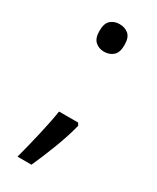

<svg xmlns="http://www.w3.org/2000/svg" viewBox="-178 -588 643 786"><g transform="rotate(30 143.5 -194.5)"><path d="M84 -469Q84 -434 101 -419Q118 -404 142 -404Q168 -404 185 -419Q202 -434 202 -469Q202 -505 185 -519.5Q168 -534 142 -534Q118 -534 101 -519.5Q84 -505 84 -469ZM196 -100H106Q98 -48 82 20.5Q66 89 51 145H117Q141 92 165.5 28Q190 -36 203 -89Z"/></g></svg>

Font: Noto Sans Sinhala
Style: Regular
Weight: 400
Designer: Jelle Bosma - Monotype Design Team
Foundry: Monotype Imaging Inc.
Version: Version 1.900